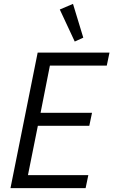

<svg xmlns="http://www.w3.org/2000/svg" viewBox="-20 -969 584 989"><path d="M34 0 174 -698H544L530 -631H237L189 -388H454L440 -321H175L124 -67H435L421 0ZM288 -920 356 -949 409 -775 365 -755Z"/></svg>

Font: IBM Plex Sans Condensed
Style: Italic
Weight: 400
Width: 3
Italic angle: -11°
Designer: Mike Abbink, Paul van der Laan, Pieter van Rosmalen
Foundry: Bold Monday
Version: Version 1.3